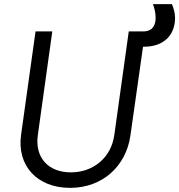

<svg xmlns="http://www.w3.org/2000/svg" viewBox="-20 -897 867 929"><path d="M319 12C476 12 590 -93 611 -241L672 -671H678C769 -671 827 -724 827 -811C827 -833 821 -855 812 -877H720C728 -855 733 -833 733 -812C733 -758 702 -745 674 -745H603L533 -243C518 -135 432 -63 323 -63C213 -63 148 -135 163 -243L233 -745H152L82 -245C61 -97 158 12 319 12Z"/></svg>

Font: Mluvka
Style: Italic
Weight: 400
Italic angle: -8°
Designer: Modified by Jiří Krblich, Original typeface by Gumpita Rahayu
Foundry: Gumpita Rahayu & Jiří Krblich
Version: Version 2.000;Glyphs 3.1.1 (3134)